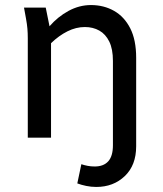

<svg xmlns="http://www.w3.org/2000/svg" viewBox="-20 -545 644 760"><path d="M75 -515H161L176 -441Q209 -479 251.5 -502Q294 -525 340 -525Q391 -525 431.5 -502Q472 -479 495.5 -433Q519 -387 519 -316V34Q519 109 474 152Q429 195 361 195Q341 195 321.5 191Q302 187 286 181L302 105Q314 109 327 111.5Q340 114 355 114Q390 114 408.5 93.5Q427 73 427 30V-304Q427 -351 412.5 -380.5Q398 -410 373 -424Q348 -438 316 -438Q281 -438 247 -421Q213 -404 182 -374V0H90V-393Q90 -414 88.5 -431.5Q87 -449 83 -471Z"/></svg>

Font: Radio Canada
Style: Regular
Weight: 400
Designer: Charles Daoud, Etienne Aubert Bonn, Alexandre Saumier Demers, Jacques Le Bailly
Foundry: Radio-Canada
Version: Version 2.104;gftools[0.9.28.dev5+ged2979d]